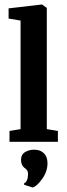

<svg xmlns="http://www.w3.org/2000/svg" viewBox="-20 -627 295 849"><path d="M22 0V-48L71 -56V-536L18 -545V-590L164 -607H166L187 -592V-56L236 -48V0ZM190 95Q190 132 165.5 165.5Q141 199 124 202L87 190L86 184Q104 176 104 141Q104 125 89 116Q73 104 73 80Q73 56 91 45.5Q109 35 129 35H132Q158 35 174 50.5Q190 66 190 95Z"/></svg>

Font: Aikya
Style: Bold
Weight: 700
Designer: Neelakash Kshetrimayum (Latin subset based on Merriweather by Eben Sorkin)
Foundry: Brand New Type
Version: Version 1.00 b005